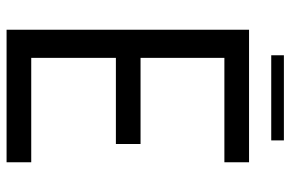

<svg xmlns="http://www.w3.org/2000/svg" viewBox="-170 -714 884 584"><g transform="rotate(90 272.0 -422.0)"><path d="M117.5 -662.5 156 -711V-378L135 -407.5H418V-332.5H135L156 -362V-26.5L117.5 -75H473.5V0H70.5V-737.5H473.5V-662.5ZM148 -805V-843.5H407V-805Z"/></g></svg>

Font: Epilogue
Style: Regular
Weight: 400
Designer: Tyler Finck
Foundry: Etcetera Type Co
Version: Version 2.112